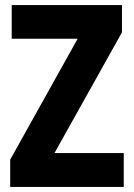

<svg xmlns="http://www.w3.org/2000/svg" viewBox="-20 -734 525 754"><path d="M466 0H20V-107L285 -582H26V-714H459V-607L194 -133H466Z"/></svg>

Font: Noto Sans Sinhala Condensed ExtraBold
Style: Regular
Weight: 800
Width: 3
Designer: Jelle Bosma - Monotype Design Team
Foundry: Monotype Imaging Inc.
Version: Version 2.006; ttfautohint (v1.8.4.7-5d5b)